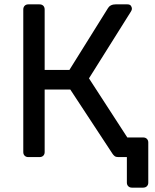

<svg xmlns="http://www.w3.org/2000/svg" viewBox="-20 -720 711 880"><path d="M584.4 140Q574.3 140 567.9 133.6Q561.5 127.3 561.5 117.1V0H522.4L488.7 -90H635.8Q646.8 -90 653.2 -83.6Q659.6 -77.2 659.6 -67.1V117.1Q659.6 127.3 653.2 133.6Q646.8 140 635.8 140ZM109.6 0Q99.4 0 93.1 -6.3Q86.7 -12.6 86.7 -22.9V-676.3Q86.7 -687.3 93.1 -693.6Q99.4 -700 109.6 -700H161Q172 -700 178.4 -693.6Q184.7 -687.3 184.7 -676.3V-399.6H298.2L475.5 -683.7Q480.5 -691.7 488.8 -695.8Q497.1 -700 509.8 -700H564.2Q574.9 -700 579.7 -693.9Q584.6 -687.8 584.6 -679.6Q584.6 -674.4 580 -667L387.8 -360.9L599.4 -34.6Q601.6 -31.4 601.6 -23.6Q601.6 -13.8 595.1 -6.9Q588.6 0 578.8 0H522.3Q511.2 0 505.4 -4.6Q499.7 -9.2 495.9 -14.9L302.2 -309.6H184.7V-22.9Q184.7 -12.7 178.4 -6.4Q172 0 161 0Z"/></svg>

Font: Rubik Light
Style: Regular
Weight: 300
Designer: Hubert and Fischer
Foundry: Hubert and Fischer
Version: Version 2.300;gftools[0.9.30]